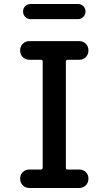

<svg xmlns="http://www.w3.org/2000/svg" viewBox="-20 -935 540 955"><path d="M368.2 -915Q383.8 -915 394.5 -904.3Q405.3 -893.6 405.3 -877.9Q405.3 -862.3 394.5 -851.1Q383.8 -839.8 368.2 -839.8H131.8Q116.2 -839.8 105.5 -851.1Q94.7 -862.3 94.7 -877.9Q94.7 -893.6 105.5 -904.3Q116.2 -915 131.8 -915ZM183.6 -91.8Q191.4 -91.8 192.4 -100.6V-628.9Q192.4 -637.7 183.6 -637.7H126Q106.4 -637.7 93.3 -650.9Q80.1 -664.1 80.1 -684.1Q80.1 -704.1 93.3 -717.3Q106.4 -730.5 126 -730.5H374Q393.6 -730.5 406.7 -717.3Q419.9 -704.1 419.9 -684.1Q419.9 -664.1 406.7 -650.9Q393.6 -637.7 374 -637.7H316.4Q308.6 -637.7 307.6 -628.9V-100.6Q307.6 -91.8 316.4 -91.8H374Q393.6 -91.8 406.7 -79.1Q419.9 -66.4 419.9 -46.4Q419.9 -26.4 406.7 -13.2Q393.6 0 374 0H126Q106.4 0 93.3 -13.2Q80.1 -26.4 80.1 -46.4Q80.1 -66.4 93.3 -79.1Q106.4 -91.8 126 -91.8Z"/></svg>

Font: Rounded Mgen+ 2m medium
Style: Regular
Weight: 500
Designer: [Source Han Sans]
Ryoko NISHIZUKA  (kana & ideographs); Paul D. Hunt (Latin, Greek & Cyrillic); Wenlong ZHANG  (bopomofo
Version: Version 1.059.20150602